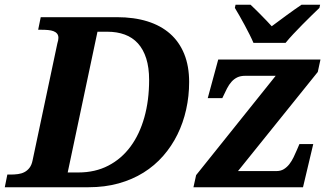

<svg xmlns="http://www.w3.org/2000/svg" viewBox="-44 -786 1390 806"><path d="M-13.2 -53.2H1Q16.6 -53.2 31.5 -55.2Q46.4 -57.1 58.6 -63.5Q70.8 -69.8 79.8 -81.5Q88.9 -93.3 92.8 -112.8L196.8 -604Q198.7 -609.4 200 -616.2Q201.2 -623 201.2 -627Q201.2 -637.7 195.8 -644.5Q190.4 -651.4 180.9 -655Q171.4 -658.7 158 -659.9Q144.5 -661.1 128.9 -661.1H116.2L127 -713.9H446.8Q518.6 -713.9 575 -696.3Q631.3 -678.7 670.2 -644.3Q709 -609.9 729.5 -559.1Q750 -508.3 750 -441.9Q750 -382.3 737.5 -326.4Q725.1 -270.5 700.9 -221.4Q676.8 -172.4 641.1 -131.6Q605.5 -90.8 558.6 -61.5Q511.7 -32.2 453.9 -16.1Q396 0 328.1 0H-23.9ZM285.2 -62Q355.5 -62 410.6 -90.6Q465.8 -119.1 503.9 -170.7Q542 -222.2 562 -293.5Q582 -364.7 582 -450.2Q582 -502.4 569.8 -540.8Q557.6 -579.1 534.9 -604Q512.2 -628.9 479.7 -640.9Q447.3 -652.8 407.2 -652.8H365.2L240.2 -62ZM1117.2 -67.9Q1134.3 -67.9 1147.5 -75.9Q1160.6 -84 1170.7 -96.9Q1180.7 -109.9 1188.5 -126Q1196.3 -142.1 1203.1 -158.2L1212.9 -181.2H1271L1228 0H768.1L779.3 -50.8L1113.3 -467.8H985.8Q965.8 -467.8 952.1 -461.2Q938.5 -454.6 928 -442.9Q917.5 -431.2 908.9 -414.6Q900.4 -397.9 891.1 -377.9L889.2 -374H828.1L872.1 -536.1H1301.3L1290 -483.9L955.1 -67.9ZM1296.9 -752.9Q1282.2 -738.8 1263.4 -720.5Q1244.6 -702.1 1225.3 -682.6Q1206.1 -663.1 1187.5 -643.3Q1168.9 -623.5 1154.8 -606H1020Q1013.7 -621.1 1003.9 -640.6Q994.1 -660.2 983.2 -680.4Q972.2 -700.7 961.4 -719.7Q950.7 -738.8 941.9 -752.9L944.8 -766.1H1007.8Q1016.6 -757.8 1028.1 -746.6Q1039.6 -735.4 1051.8 -722.9Q1064 -710.4 1075.9 -698.2Q1087.9 -686 1096.7 -675.8Q1110.4 -686 1127 -698.2Q1143.6 -710.4 1160.4 -722.9Q1177.2 -735.4 1193.4 -746.6Q1209.5 -757.8 1221.7 -766.1H1299.8Z"/></svg>

Font: Droid Serif
Style: Bold Italic
Weight: 700
Italic angle: -12°
Designer: Monotype Design team
Foundry: Monotype Imaging Inc.
Version: Version 1.03